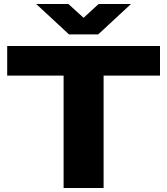

<svg xmlns="http://www.w3.org/2000/svg" viewBox="-20 -940 836 960"><path d="M298 0V-562H16V-710H780V-562H498V0ZM325 -768 161 -920H322L398 -851L473 -920H635L471 -768Z"/></svg>

Font: Special Gothic Expanded One
Style: Regular
Weight: 400
Designer: Alistair McCready
Foundry: Monolith
Version: Version 1.010; ttfautohint (v1.8.4.7-5d5b)